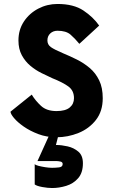

<svg xmlns="http://www.w3.org/2000/svg" viewBox="-20 -686 571 968"><path d="M265 6Q215 6 173 -10Q131 -26 99.5 -48Q68 -70 50.5 -91Q33 -112 33 -123L140 -209Q158 -179 186.5 -152.5Q215 -126 265 -126Q310 -126 331.5 -144Q353 -162 353 -191Q353 -229 325.5 -249.5Q298 -270 243 -292Q219 -303 189.5 -317.5Q160 -332 133.5 -354Q107 -376 90 -407.5Q73 -439 73 -482Q73 -536 100.5 -577.5Q128 -619 173 -642.5Q218 -666 270 -666Q351 -666 400.5 -633Q450 -600 480 -557L380 -465Q358 -492 335.5 -511.5Q313 -531 270 -531Q248 -531 233.5 -517.5Q219 -504 219 -482Q219 -461 236.5 -448.5Q254 -436 299 -417Q333 -403 368 -385.5Q403 -368 432.5 -343Q462 -318 480 -281Q498 -244 498 -191Q498 -125 463.5 -81Q429 -37 375.5 -15.5Q322 6 265 6ZM264 126H169L227 -2H274L262 45H265Q290 45 321 52Q352 59 375 78.5Q398 98 398 137Q398 185 374 212.5Q350 240 314 251Q278 262 243 262Q221 262 193.5 257Q166 252 155 244V141Q158 146 173.5 150Q189 154 208 157Q227 160 243 160Q258 160 277 158Q296 156 296 141Q296 131 284.5 128.5Q273 126 264 126Z"/></svg>

Font: Lil Grotesk Black
Style: Regular
Weight: 900
Designer: Bastien Sozeau
Foundry: NBR — Bastien Sozeau
Version: Version 3.003; ttfautohint (v1.8.4.7-5d5b);gftools[0.9.33]